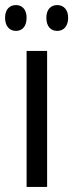

<svg xmlns="http://www.w3.org/2000/svg" viewBox="-40 -738 289 758"><path d="M-20 -668C-20 -633 -1 -616 23 -616C47 -616 65 -633 65 -668C65 -701 47 -718 23 -718C-1 -718 -20 -702 -20 -668ZM143 -668C143 -633 161 -616 186 -616C210 -616 229 -633 229 -668C229 -701 210 -718 186 -718C162 -718 143 -702 143 -668ZM146 0V-537H65V0Z"/></svg>

Font: Noto Sans Arabic ExtCond
Style: Regular
Weight: 400
Width: 2
Designer: Monotype Design Team, Nadine Chahine, Nizar Qandah and Khaled Hosny
Foundry: Monotype Imaging Inc.
Version: Version 2.012